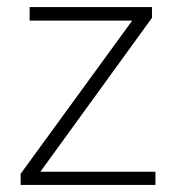

<svg xmlns="http://www.w3.org/2000/svg" viewBox="-20 -521 495 541"><path d="M38.1 0V-31.2L352.5 -462.9H63.5V-501H408.2V-470.7L93.8 -37.1H418V0Z"/></svg>

Font: Gothic A1 ExtraLight
Style: Regular
Weight: 275
Designer: HanYang I&C Co.,Ltd.
Foundry: HanYang I&C Co.,Ltd.
Version: Version 2.50